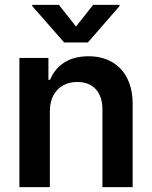

<svg xmlns="http://www.w3.org/2000/svg" viewBox="-20 -768 624 788"><path d="M184.6 0H59.6V-530.3H178.7V-440.4H185.5Q204.1 -486.3 244.4 -511.7Q284.7 -537.1 342.8 -537.1Q397.9 -537.1 439.2 -513.7Q480.5 -490.2 502.7 -445.3Q524.9 -400.4 524.4 -337.9V0H400.4V-318.4Q400.4 -372.1 373 -401.9Q345.7 -431.6 296.9 -431.6Q263.7 -431.6 238.3 -417.2Q212.9 -402.8 198.7 -375.7Q184.6 -348.6 184.6 -310.5ZM292 -659.2 362.3 -748H470.7V-743.2L340.8 -593.8H243.2L112.3 -743.2V-748H221.7Z"/></svg>

Font: Pretendard Std SemiBold
Style: Regular
Weight: 600
Designer: Base glyphs from Inter by Rasmus Andersson; Hangeul glyphs from Noto Sans CJK(Source Han Sans) by Jang Soo-young and Kan
Foundry: Kil Hyung-jin
Version: Version 1.309